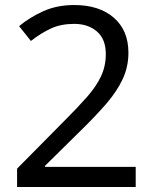

<svg xmlns="http://www.w3.org/2000/svg" viewBox="-20 -744 612 764"><path d="M520 0H48V-73L235 -262Q289 -316 326 -358Q363 -400 382 -440.5Q401 -481 401 -529Q401 -588 366 -618.5Q331 -649 275 -649Q223 -649 183.5 -631Q144 -613 103 -581L56 -640Q98 -675 152.5 -699.5Q207 -724 275 -724Q375 -724 433 -673.5Q491 -623 491 -534Q491 -478 468 -429Q445 -380 404 -332.5Q363 -285 308 -231L159 -84V-80H520Z"/></svg>

Font: Noto Sans Modi
Style: Regular
Weight: 400
Designer: Monotype Design Team
Foundry: Monotype Imaging Inc.
Version: Version 2.003; ttfautohint (v1.8.4.7-5d5b)